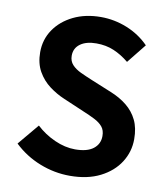

<svg xmlns="http://www.w3.org/2000/svg" viewBox="-85 -826 794 911"><g transform="rotate(10 312.0 -370.0)"><path d="M312.2 13.8Q237.6 13.8 167 -14.1Q96.3 -42 42.1 -93.9L127.1 -195.5Q166.4 -158.9 216.5 -136.5Q266.7 -114 315.3 -114Q373.4 -114 403.1 -137.2Q432.7 -160.3 432.7 -198.6Q432.7 -226.6 418.5 -243.5Q404.3 -260.4 379.4 -273Q354.5 -285.7 321.4 -299.3L222.8 -341.5Q185.6 -357.1 151.1 -382.8Q116.6 -408.5 94.5 -447.2Q72.5 -486 72.5 -539.8Q72.5 -600.6 105.3 -649Q138.2 -697.3 196 -725.6Q253.8 -753.8 328.4 -753.8Q393.6 -753.8 454.7 -729.1Q515.7 -704.4 560.7 -658.5L486.3 -565.6Q450.6 -594.9 412.8 -610.8Q375.1 -626.8 328.4 -626.8Q279.7 -626.8 251.3 -606.2Q222.8 -585.5 222.8 -549.3Q222.8 -523 238.8 -505.8Q254.7 -488.6 280.8 -476.4Q306.9 -464.2 338.1 -451.4L435.1 -411.6Q480 -393.6 513.4 -366.6Q546.9 -339.5 565.2 -301.7Q583.6 -263.9 583.6 -210.2Q583.6 -149.7 551.3 -98.8Q519 -47.9 458.3 -17.1Q397.5 13.8 312.2 13.8Z"/></g></svg>

Font: Noto Sans HK Thin
Style: Regular
Weight: 100
Designer: Ryoko NISHIZUKA 西塚涼子 (kana, bopomofo & ideographs); Paul D. Hunt (Latin, Greek & Cyrillic); Sandoll Communications 산돌커뮤니
Foundry: Adobe
Version: Version 2.004-H2;hotconv 1.0.118;makeotfexe 2.5.65603